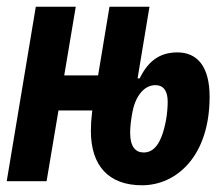

<svg xmlns="http://www.w3.org/2000/svg" viewBox="-32 -536 652 568"><path d="M388.1 12.1C490.1 12.1 588.1 -73.9 588.1 -250C588.1 -339.8 551.1 -381 492.9 -381C437.1 -381 404.8 -351.9 381 -304H375L410.2 -516H291.9L258.2 -312.9H158L192.1 -516H73.9L-12.1 0H105.8L141 -209.2H241.1L240.1 -201C237.9 -183.9 236.9 -166.9 236.9 -148.1C236.9 -46.2 289.1 12.1 388.1 12.1ZM353 -143.1C353 -160.9 355.8 -182.9 359 -199.9C366.8 -247.9 392 -284.1 427.9 -284.1C449.9 -284.1 464.1 -269.2 464.1 -235.1C464.1 -217 462 -197.1 459.2 -181.1C446 -110.1 422.9 -84.9 393.1 -84.9C369 -84.9 353 -101.9 353 -143.1Z"/></svg>

Font: Margiela Mono Italic Bold It
Style: Regular
Weight: 700
Designer: Mike Abbink, Paul van der Laan, Pieter van Rosmalen
Foundry: Bold Monday
Version: Version 2.003 2021